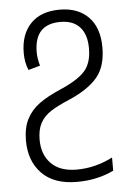

<svg xmlns="http://www.w3.org/2000/svg" viewBox="-53 -764 557 813"><g transform="rotate(-5 225.5 -357.5)"><path d="M41 -184Q41 -238 60 -275Q79 -312 114 -337.5Q149 -363 207 -388Q281 -420 311 -454Q341 -488 341 -550Q341 -609 312.5 -640.5Q284 -672 230 -672Q119 -672 119 -553Q119 -527 128 -495L78 -481Q64 -513 64 -554Q64 -633 107.5 -678.5Q151 -724 231 -724Q309 -724 353.5 -678.5Q398 -633 398 -549Q398 -469 360.5 -423.5Q323 -378 244 -343Q189 -320 159 -300.5Q129 -281 114 -253Q99 -225 99 -183Q99 -119 136.5 -81Q174 -43 245 -43Q324 -43 398 -81V-25Q328 9 242 9Q144 9 92.5 -44Q41 -97 41 -184Z"/></g></svg>

Font: Noto Sans Display Light Narrow
Style: Regular
Weight: 300
Width: 4
Designer: Monotype Design team
Foundry: Monotype Imaging Inc.
Version: Version 1.000